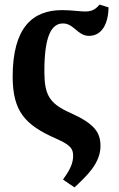

<svg xmlns="http://www.w3.org/2000/svg" viewBox="-20 -592 519 835"><path d="M35 -257C36 -107 89 -49 222 10C291 40 298 57 298 87C298 120 282 150 254 189L304 223C355 175 417 119 417 43C417 -18 389 -55 284 -102C194 -142 174 -181 173 -275C172 -441 206 -490 254 -490C302 -490 317 -436 367 -436C422 -436 451 -487 452 -560L413 -572C402 -560 388 -542 352 -542C325 -542 293 -548 250 -548C122 -548 35 -473 35 -257Z"/></svg>

Font: Noto Serif Condensed
Style: Bold
Weight: 700
Width: 3
Designer: Monotype Design Team
Foundry: Monotype Imaging Inc.
Version: Version 2.015